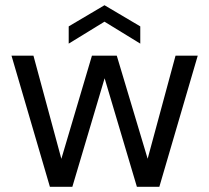

<svg xmlns="http://www.w3.org/2000/svg" viewBox="-20 -715 801 735"><path d="M171 0 24 -502H108L223 -77H206L332 -502H427L554 -78L537 -77L652 -502H737L590 0H504L372 -444H389L257 0ZM243 -548V-614L380 -695L517 -614V-548L380 -632Z"/></svg>

Font: DM Sans 16pt
Style: Regular
Weight: 400
Version: Version 4.004;gftools[0.9.30]